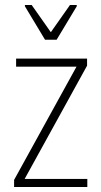

<svg xmlns="http://www.w3.org/2000/svg" viewBox="-20 -743 403 763"><path d="M36 0V-28L284 -478H44V-510H326V-482L78 -32H327V0ZM159 -585 79 -718V-723H106L182 -615L258 -723H285V-718L205 -585Z"/></svg>

Font: Saira Condensed Thin
Style: Regular
Weight: 250
Width: 3
Designer: Hector Gatti with collaboration of the Omnibus-Type team
Foundry: Omnibus-Type
Version: Version 1.101